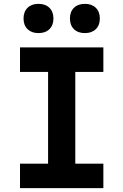

<svg xmlns="http://www.w3.org/2000/svg" viewBox="-20 -976 640 996"><path d="M83.8 0V-127H229.4V-603H83.8V-730H516.2V-603H370.6V-127H516.2V0ZM420.3 -804.3Q384.5 -804.3 363.7 -824.7Q342.8 -845.1 342.8 -880Q342.8 -915.1 363.7 -935.6Q384.5 -956 420.3 -956Q456.1 -956 477 -935.6Q497.9 -915.1 497.9 -880Q497.9 -845.1 477 -824.7Q456.1 -804.3 420.3 -804.3ZM179.7 -804.3Q143.9 -804.3 123 -824.7Q102.1 -845.1 102.1 -880Q102.1 -915.1 123 -935.6Q143.9 -956 179.7 -956Q215.5 -956 236.3 -935.6Q257.2 -915.1 257.2 -880Q257.2 -845.1 236.3 -824.7Q215.5 -804.3 179.7 -804.3Z"/></svg>

Font: JetBrains Mono
Style: Regular
Weight: 400
Monospace: yes
Designer: Philipp Nurullin, Konstantin Bulenkov
Foundry: JetBrains
Version: Version 2.305